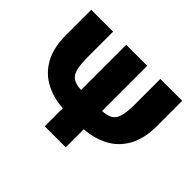

<svg xmlns="http://www.w3.org/2000/svg" viewBox="-153 -970 1212 1212"><g transform="rotate(45 453.0 -364.0)"><path d="M664.1 -727.5H859.4V-503.9Q859.4 -388.7 817.6 -314.7Q775.9 -240.7 704.8 -203.6Q633.8 -166.5 546.9 -161.1V0H359.4V-161.1Q272.5 -166.5 201.4 -203.6Q130.4 -240.7 88.6 -314.7Q46.9 -388.7 46.9 -503.9V-727.5H242.2V-503.9Q242.2 -436.5 252 -397.9Q261.7 -359.4 287.1 -342.8Q312.5 -326.2 359.4 -324.2V-727.5H546.9V-324.2Q593.8 -326.2 619.1 -342.8Q644.5 -359.4 654.3 -397.9Q664.1 -436.5 664.1 -503.9Z"/></g></svg>

Font: Inter Black
Style: Regular
Weight: 900
Designer: Rasmus Andersson
Foundry: rsms
Version: Version 4.000;git-a52131595